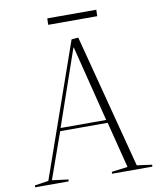

<svg xmlns="http://www.w3.org/2000/svg" viewBox="-93 -931 830 1003"><g transform="rotate(-10 322.0 -429.0)"><path d="M369 -731 554 -21 634 -10 633 0H419L420 -10L505 -21L443 -266H191L104 -21L190 -10L189 0H11L12 -10L85 -21L333 -728ZM196 -282H438L337 -684H335ZM227 -858H487L486 -824H226Z"/></g></svg>

Font: Display Extralight
Style: Italic
Weight: 200
Italic angle: -2°
Designer: Latin by Veronika Burian and Jose Scaglione. Greek by Irene Vlachou. Cyrillic by Vera Evstafieva
Foundry: TypeTogether
Version: Version 3.002